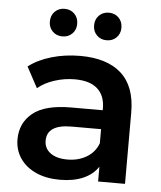

<svg xmlns="http://www.w3.org/2000/svg" viewBox="-53 -785 703 839"><g transform="rotate(5 298.5 -366.0)"><path d="M526 -313V0H408V-65Q385 -30 342.5 -11.5Q300 7 240 7Q180 7 135 -13.5Q90 -34 65.5 -70.5Q41 -107 41 -153Q41 -225 94.5 -268.5Q148 -312 263 -312H401V-320Q401 -376 367.5 -406Q334 -436 268 -436Q223 -436 179.5 -422Q136 -408 106 -383L57 -474Q99 -506 158 -523Q217 -540 283 -540Q401 -540 463.5 -483.5Q526 -427 526 -313ZM401 -167V-229H272Q164 -229 164 -158Q164 -124 191 -104Q218 -84 266 -84Q313 -84 349.5 -105.5Q386 -127 401 -167ZM137 -678Q137 -705 154 -722Q171 -739 197 -739Q223 -739 240 -722Q257 -705 257 -678Q257 -652 240 -635Q223 -618 197 -618Q171 -618 154 -635Q137 -652 137 -678ZM331 -678Q331 -705 348 -722Q365 -739 391 -739Q417 -739 434 -722Q451 -705 451 -678Q451 -652 434 -635Q417 -618 391 -618Q365 -618 348 -635Q331 -652 331 -678Z"/></g></svg>

Font: APTA Sans SemiBold
Style: Bold
Weight: 600
Version: Version 7.200